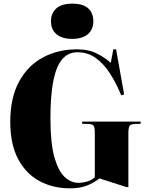

<svg xmlns="http://www.w3.org/2000/svg" viewBox="-20 -1013 800 1047"><path d="M362 14Q268 14 194.5 -26Q121 -66 78.5 -146.5Q36 -227 36 -349Q36 -479 83.5 -567Q131 -655 213.5 -699.5Q296 -744 401 -744Q464 -744 510.5 -720Q557 -696 584 -670L598 -744H613L657 -498L641 -493Q614 -559 580 -612Q546 -665 502.5 -696.5Q459 -728 402 -728Q353 -728 320.5 -691.5Q288 -655 271.5 -575.5Q255 -496 255 -366Q255 -232 276.5 -156Q298 -80 332.5 -48Q367 -16 408 -16Q433 -16 456.5 -23.5Q480 -31 497 -46V-287Q497 -317 491 -326.5Q485 -336 464 -337L428 -338V-350H747V-338L714 -337Q693 -336 686.5 -326Q680 -316 680 -286V7H669L523 -40Q485 -12 448.5 1Q412 14 362 14ZM374 -801Q318 -801 288 -826.5Q258 -852 258 -897Q258 -941 287 -967Q316 -993 374 -993Q433 -993 461 -967.5Q489 -942 489 -897Q489 -852 459 -826.5Q429 -801 374 -801Z"/></svg>

Font: Literata 72pt ExtraBold
Style: Regular
Weight: 800
Designer: Latin by Veronika Burian and Jose Scaglione. Greek by Irene Vlachou. Cyrillic by Vera Evstafieva.
Foundry: TypeTogether
Version: Version 3.002